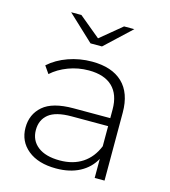

<svg xmlns="http://www.w3.org/2000/svg" viewBox="-109 -813 801 904"><g transform="rotate(15 291.5 -360.5)"><path d="M435 -93Q410 -47 362 -21.5Q314 4 247 4Q160 4 109.5 -37Q59 -78 59 -145Q59 -210 105.5 -250.5Q152 -291 254 -291H433V-333Q433 -406 393.5 -444Q354 -482 278 -482Q226 -482 178.5 -464Q131 -446 98 -416L73 -452Q112 -487 167 -506.5Q222 -526 282 -526Q379 -526 431 -476.5Q483 -427 483 -331V0H435ZM254 -37Q319 -37 364.5 -67Q410 -97 433 -154V-252H255Q178 -252 143.5 -224Q109 -196 109 -147Q109 -96 147 -66.5Q185 -37 254 -37ZM126 -725H176L280 -639L384 -725H434L308 -607H252Z"/></g></svg>

Font: Goldbeck Next Light
Style: Regular
Weight: 300
Designer: Julieta Ulanovsky
Foundry: Julieta Ulanovsky
Version: Version 7.200